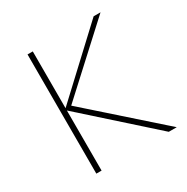

<svg xmlns="http://www.w3.org/2000/svg" viewBox="-152 -788 892 918"><g transform="rotate(-30 293.5 -329.0)"><path d="M521 0 143 -338 486 -658H524L168 -331L170 -350L565 0ZM121 0V-658H150V0Z"/></g></svg>

Font: Ysabeau Office Thin
Style: Regular
Weight: 250
Designer: Christian Thalmann (Catharsis Fonts)
Version: Version 2.001;gftools[0.9.30]; featfreeze: tnum,lnum,ss02